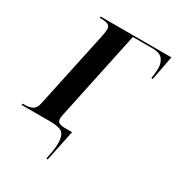

<svg xmlns="http://www.w3.org/2000/svg" viewBox="-245 -842 1081 1181"><g transform="rotate(30 296.0 -252.0)"><path d="M-30 0 -28 -10H-14Q20 -10 41 -21Q62 -32 70 -67L188 -619Q190 -631 192 -644Q194 -657 194 -665Q194 -688 178 -696Q162 -704 132 -704H118L120 -714H622L589 -542H579Q582 -563 584 -581.5Q586 -600 586 -609Q587 -651 566.5 -677.5Q546 -704 495 -704H354L220 -72Q217 -57 217 -47Q217 -24 232.5 -17Q248 -10 278 -10H323L277 210H267Q273 179 278.5 147Q284 115 283 87Q282 39 260.5 19.5Q239 0 172 0Z"/></g></svg>

Font: Noto Serif Display SemiCondensed
Style: Bold Italic
Weight: 700
Width: 4
Italic angle: -12°
Designer: Monotype Design Team
Foundry: Monotype Imaging Inc.
Version: Version 2.009